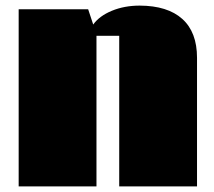

<svg xmlns="http://www.w3.org/2000/svg" viewBox="-20 -668 767 688"><path d="M480.5 -647.9Q580.6 -647.5 633.3 -600.1Q686 -552.7 686 -460.9V0H407.2V-539.6H325.7V0H46.9V-634.8H295.9L314 -580.1Q335.9 -610.8 380.9 -629.4Q425.8 -647.9 480.5 -647.9Z"/></svg>

Font: Coda ExtraBold
Style: Regular
Weight: 800
Version: Version 2.001; ttfautohint (v0.8) -r 50 -G 200 -x